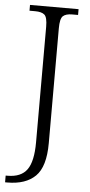

<svg xmlns="http://www.w3.org/2000/svg" viewBox="-63 -749 478 1024"><g transform="rotate(5 176.5 -237.0)"><path d="M5 240V204H15Q87 204 119 160Q151 116 151 13V-605Q151 -656 135.5 -669.5Q120 -683 85 -683H55V-714H315V-683H284Q250 -683 234.5 -669Q219 -655 219 -603V12Q219 138 167 189Q115 240 17 240Z"/></g></svg>

Font: Noto Serif Hentaigana Light
Style: Regular
Weight: 300
Designer: Kazuhiro Yamada
Foundry: nipponia
Version: Version 1.000; ttfautohint (v1.8.4.7-5d5b)